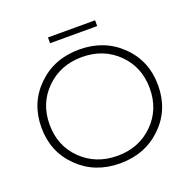

<svg xmlns="http://www.w3.org/2000/svg" viewBox="-144 -978 1126 1126"><g transform="rotate(-20 419.0 -414.5)"><path d="M272 -798V-834H566V-798ZM419 5Q262 5 158.5 -96.5Q55 -198 55 -350Q55 -502 158.5 -603.5Q262 -705 419 -705Q575 -705 679 -604Q783 -503 783 -350Q783 -197 679 -96Q575 5 419 5ZM195.5 -129.5Q285 -42 419 -42Q553 -42 642 -129.5Q731 -217 731 -350Q731 -483 642 -570.5Q553 -658 419 -658Q285 -658 195.5 -570.5Q106 -483 106 -350Q106 -217 195.5 -129.5Z"/></g></svg>

Font: mBank Light
Style: Regular
Weight: 300
Designer: Julieta Ulanovsky
Foundry: Julieta Ulanovsky
Version: Version 7.200;PS 007.200;hotconv 1.0.88;makeotf.lib2.5.64775